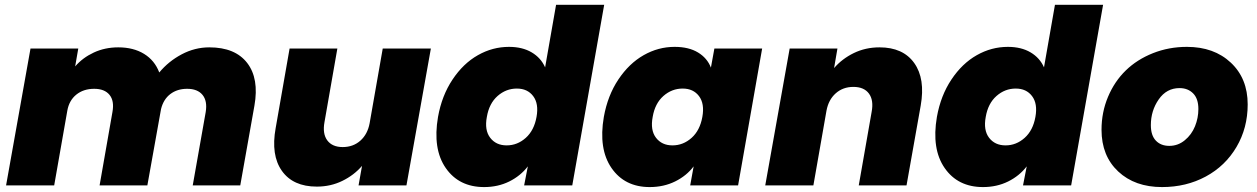

<svg xmlns="http://www.w3.org/2000/svg" viewBox="-20 -760 5153 787"><path d="M770 0 823.2 -300.8Q830.6 -346.2 810.1 -371.1Q789.6 -396 747.1 -396Q706.5 -396 678.2 -374.5Q649.9 -353 640.1 -313L584 0H388.2L440.9 -300.8Q449.2 -346.2 429 -371.1Q408.7 -396 366.2 -396Q322.3 -396 292.7 -372.1Q263.2 -348.1 255.9 -306.2L202.1 0H4.9L105 -561H300.8L288.1 -487.8Q318.8 -523.4 364.5 -544.7Q410.2 -565.9 464.8 -565.9Q526.9 -565.9 570.6 -539.1Q614.3 -512.2 632.8 -462.9Q670.9 -508.8 724.9 -537.4Q778.8 -565.9 837.9 -565.9Q943.8 -565.9 993.2 -502Q1042.5 -438 1022.9 -327.1L964.8 0Z M1746.1 -561 1646 0H1449.7L1463.9 -80.1Q1431.2 -42 1383.3 -18.6Q1335.4 4.9 1278.8 4.9Q1181.2 4.9 1135.5 -59.6Q1089.8 -124 1109.9 -234.9L1167 -561H1362.8L1310.1 -259.8Q1301.3 -211.9 1321.5 -184.6Q1341.8 -157.2 1384.8 -157.2Q1427.7 -157.2 1457.3 -183.6Q1486.8 -210 1495.1 -254.9L1548.8 -561Z M1775.4 -280.8Q1791 -368.2 1835 -434.1Q1878.9 -500 1939 -533.9Q1999 -567.9 2066.4 -567.9Q2121.1 -567.9 2159.2 -545.4Q2197.3 -522.9 2214.4 -483.9L2259.3 -740.2H2456.5L2325.7 0H2128.4L2143.6 -78.1Q2113.8 -39.1 2067.4 -16.1Q2021 6.8 1964.4 6.8Q1861.3 6.8 1807.1 -71.3Q1752.9 -149.4 1775.4 -280.8ZM2179.2 -280.8Q2189 -335 2165.5 -366Q2142.1 -397 2098.6 -397Q2054.2 -397 2019.5 -366.5Q1984.9 -335.9 1975.6 -280.8Q1965.3 -226.6 1989.3 -195.3Q2013.2 -164.1 2056.6 -164.1Q2100.6 -164.1 2135 -194.8Q2169.4 -225.6 2179.2 -280.8Z M2455.1 -280.8Q2470.7 -368.2 2514.6 -434.1Q2558.6 -500 2618.4 -533.9Q2678.2 -567.9 2745.1 -567.9Q2803.2 -567.9 2841.1 -544.9Q2878.9 -522 2894 -482.9L2908.2 -561H3104L3005.4 0H2809.1L2823.2 -78.1Q2794.4 -39.6 2747.6 -16.4Q2700.7 6.8 2643.1 6.8Q2540.5 6.8 2486.6 -71.3Q2432.6 -149.4 2455.1 -280.8ZM2858.9 -280.8Q2868.7 -335 2845.2 -366Q2821.8 -397 2778.3 -397Q2733.9 -397 2699.2 -366.5Q2664.6 -335.9 2655.3 -280.8Q2645 -226.6 2668.9 -195.3Q2692.9 -164.1 2736.3 -164.1Q2780.3 -164.1 2814.7 -194.8Q2849.1 -225.6 2858.9 -280.8Z M3500 0 3552.7 -300.8Q3562 -349.1 3541.7 -376.5Q3521.5 -403.8 3478 -403.8Q3435.1 -403.8 3405.5 -377.4Q3376 -351.1 3367.7 -306.2L3314 0H3116.7L3216.8 -561H3412.6L3398.9 -481Q3431.6 -519 3479.7 -542.5Q3527.8 -565.9 3585 -565.9Q3681.6 -565.9 3727.5 -501.5Q3773.4 -437 3753.9 -327.1L3695.8 0Z M3820.3 -280.8Q3835.9 -368.2 3879.9 -434.1Q3923.8 -500 3983.9 -533.9Q4043.9 -567.9 4111.3 -567.9Q4166 -567.9 4204.1 -545.4Q4242.2 -522.9 4259.3 -483.9L4304.2 -740.2H4501.5L4370.6 0H4173.3L4188.5 -78.1Q4158.7 -39.1 4112.3 -16.1Q4065.9 6.8 4009.3 6.8Q3906.2 6.8 3852.1 -71.3Q3797.9 -149.4 3820.3 -280.8ZM4224.1 -280.8Q4233.9 -335 4210.4 -366Q4187 -397 4143.6 -397Q4099.1 -397 4064.5 -366.5Q4029.8 -335.9 4020.5 -280.8Q4010.3 -226.6 4034.2 -195.3Q4058.1 -164.1 4101.6 -164.1Q4145.5 -164.1 4179.9 -194.8Q4214.4 -225.6 4224.1 -280.8Z M5094.2 -332Q5094.2 -235.4 5048.3 -157.5Q5002.4 -79.6 4922.4 -36.4Q4842.3 6.8 4743.2 6.8Q4631.8 6.8 4563.5 -57.1Q4495.1 -121.1 4495.1 -228Q4495.1 -299.8 4521.7 -363Q4548.3 -426.3 4594.5 -471.2Q4640.6 -516.1 4705.8 -542Q4771 -567.9 4845.2 -567.9Q4956.1 -567.9 5025.1 -503.2Q5094.2 -438.5 5094.2 -332ZM4697.3 -247.1Q4697.3 -205.1 4717.8 -183.6Q4738.3 -162.1 4772.9 -162.1Q4808.6 -162.1 4836.4 -185.1Q4864.3 -208 4878.2 -242.2Q4892.1 -276.4 4892.1 -313Q4892.1 -355.5 4870.6 -377.2Q4849.1 -398.9 4814.9 -398.9Q4761.7 -398.9 4729.5 -352.5Q4697.3 -306.2 4697.3 -247.1Z"/></svg>

Font: Poppins ExtraBold
Style: Italic
Weight: 800
Italic angle: -10°
Designer: Ninad Kale (Devanagari), Jonny Pinhorn (Latin)
Foundry: Indian Type Foundry
Version: Version 3.200;PS 1.000;hotconv 16.6.54;makeotf.lib2.5.65590